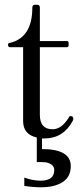

<svg xmlns="http://www.w3.org/2000/svg" viewBox="-20 -578 344 814"><path d="M168 9H158V54Q280 54 280 126Q280 172 245.5 194Q211 216 154 216Q120 216 83 210V175Q120 188 152 188Q210 188 210 143Q210 127 197 119Q184 111 172 110Q160 109 136 109V5Q78 -8 78 -65V-378H23Q14 -378 14 -388Q14 -392 16 -394Q18 -396 19 -396Q20 -396 22 -396Q117 -419 117 -545Q117 -558 129 -558H138Q149 -558 149 -545V-404H264Q271 -404 271 -394V-388Q271 -378 264 -378H149V-91Q149 -30 203 -30Q240 -30 270 -77Q274 -86 278 -86Q291 -86 291 -75Q291 -70 288 -65Q248 9 168 9Z"/></svg>

Font: HK Venetian
Style: Regular
Weight: 400
Designer: Alfredo Marco Pradil
Foundry: Alfredo Marco Pradil
Version: Version 1.000;PS 001.000;hotconv 1.0.88;makeotf.lib2.5.64775